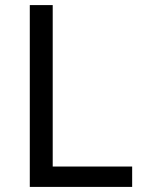

<svg xmlns="http://www.w3.org/2000/svg" viewBox="-20 -734 564 754"><path d="M97 0H499V-80H187V-714H97Z"/></svg>

Font: Noto Sans Arabic UI
Style: Regular
Weight: 400
Designer: Monotype Design Team, Nadine Chahine and Nizar Qandah
Foundry: Monotype Imaging Inc.
Version: Version 2.010